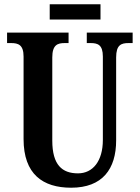

<svg xmlns="http://www.w3.org/2000/svg" viewBox="-20 -866 652 896"><path d="M212 -775H449V-846H212ZM312 10C458 10 522 -77 522 -211V-598C522 -657 546 -665 580 -665H599V-714H385V-665H403C436 -665 460 -657 460 -602V-213C460 -114 413 -57 344 -57C270 -57 224 -96 224 -210V-598C224 -657 249 -665 282 -665H300V-714H13V-665H32C65 -665 90 -657 90 -602V-217C90 -53 180 10 312 10Z"/></svg>

Font: Noto Serif Bengali ExtraCondensed
Style: Bold
Weight: 700
Width: 2
Designer: Juan Bruce, Universal Thirst, Indian Type Foundry and the Monotype Design Team.
Foundry: Monotype Imaging Inc.
Version: Version 2.003